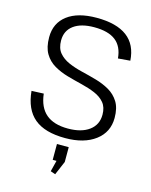

<svg xmlns="http://www.w3.org/2000/svg" viewBox="-134 -793 869 1102"><g transform="rotate(15 300.0 -242.5)"><path d="M304 7Q183 7 120.5 -45Q58 -97 48 -205L120 -208Q129 -128 175 -89Q221 -50 305 -50Q385 -50 431 -84Q477 -118 477 -178Q477 -222 455 -248.5Q433 -275 396 -290.5Q359 -306 315.5 -316.5Q272 -327 228 -339.5Q184 -352 147 -373.5Q110 -395 88 -432Q66 -469 66 -529Q66 -613 128 -660Q190 -707 302 -707Q420 -707 482.5 -660Q545 -613 551 -519L479 -513Q473 -583 429.5 -617Q386 -651 302 -651Q224 -651 180.5 -619Q137 -587 137 -529Q137 -483 159.5 -456Q182 -429 218.5 -413Q255 -397 299 -386.5Q343 -376 387 -363.5Q431 -351 467.5 -330Q504 -309 526.5 -273Q549 -237 549 -178Q549 -93 482.5 -43Q416 7 304 7ZM338 52V140L303 222L274 212L302 100L332 146H268V52Z"/></g></svg>

Font: Pathway Extreme 28pt Light
Style: Regular
Weight: 300
Designer: Eduardo Rodriguez Tunni
Foundry: Eduardo Rodriguez Tunni
Version: Version 1.001;gftools[0.9.26]